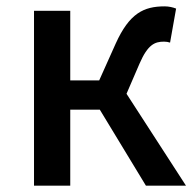

<svg xmlns="http://www.w3.org/2000/svg" viewBox="-20 -584 617 604"><path d="M378 -289 419 -384C445 -444 467 -453 496 -453C504 -453 508 -452 515 -450L534 -557C524 -561 511 -564 498 -564C432 -564 387 -542 344 -447L292 -331H201V-550H87V0H201V-239H294L439 0H565Z"/></svg>

Font: Noto Sans T Chinese Medium
Style: Regular
Weight: 500
Designer: Ryoko NISHIZUKA (kana & ideographs); Paul D. Hunt (Latin, Greek & Cyrillic); Wenlong ZHANG (bopomofo); Sandoll Communica
Foundry: Adobe Systems Incorporated
Version: Version 1.000;PS 1;hotconv 1.0.78;makeotf.lib2.5.61930